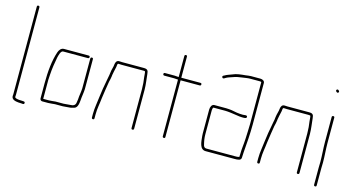

<svg xmlns="http://www.w3.org/2000/svg" viewBox="-79 -985 2491 1354"><g transform="rotate(15 1167.0 -308.0)"><path d="M101 25C108 25 116 25 123 26L134 27C146 28 148 9 136 8L124 7C117 6 109 6 102 6C91 5 69 3 69 -8C70 -13 70 -19 70 -24V-661C70 -668 66 -671 60 -671C54 -671 51 -668 51 -661V-24C51 -19 51 -15 50 -11C48 16 76 23 101 25Z M260 -26H304C319 -26 338 -29 353 -30H410C427 -30 443 -34 459 -34C468 -34 483 -39 491 -41C519 -49 519 -92 522 -125L525 -147C527 -164 528 -168 529 -188V-405C529 -412 526 -415 520 -415C514 -415 510 -412 510 -405V-188C509 -168 508 -167 506 -149L503 -127C502 -111 501 -98 498 -83C496 -61 481 -53 458 -53C442 -53 426 -49 410 -49H352C339 -48 318 -45 304 -45H263V-184C264 -195 264 -206 265 -218C268 -268 275 -310 283 -352C287 -367 294 -404 313 -404H493C500 -404 503 -408 503 -414C503 -420 500 -423 493 -423H313C293 -423 280 -405 274 -387C252 -322 244 -241 244 -154V-43C244 -35 251 -26 260 -26Z M712 -421C719 -420 727 -420 734 -420H891C896 -420 900 -420 904 -419C908 -419 908 -408 909 -402C909 -395 910 -387 911 -378C915 -351 918 -323 918 -292V-8C918 -1 921 2 927 2C933 2 937 -1 937 -8V-292C937 -330 930 -369 927 -404C925 -431 918 -439 891 -439H734C727 -439 720 -439 713 -440C695 -441 687 -427 685 -410C685 -406 684 -401 683 -395C677 -374 672 -351 670 -327C668 -311 664 -301 662 -284C654 -242 647 -203 642 -159C638 -118 629 -79 629 -34V-7C629 0 633 3 639 3C645 3 648 0 648 -7V-34C648 -79 657 -115 661 -157C666 -200 674 -239 680 -281C684 -298 687 -308 689 -325C689 -336 694 -350 695 -361C697 -376 704 -393 704 -408C705 -414 705 -421 712 -421Z M1146 -422V-8C1146 -2 1150 1 1156 1C1162 1 1165 -2 1165 -8V-422H1304C1311 -422 1314 -426 1314 -432C1314 -438 1311 -441 1304 -441H1165V-594C1165 -601 1162 -604 1156 -604C1150 -604 1146 -601 1146 -594V-441H1142C1133 -442 1125 -443 1117 -443H1046C1039 -443 1036 -440 1036 -434C1036 -428 1039 -424 1046 -424H1117C1126 -424 1137 -422 1146 -422Z M1413 -274V-101C1413 -94 1413 -88 1414 -82C1418 -41 1420 15 1465 15H1675C1698 15 1724 15 1724 -8C1725 -15 1725 -22 1725 -27C1725 -33 1725 -40 1726 -47C1731 -110 1737 -182 1737 -252V-556C1737 -570 1722 -579 1706 -579H1636C1622 -579 1612 -576 1600 -575C1568 -572 1533 -569 1508 -557C1489 -549 1471 -545 1455 -535C1448 -532 1438 -528 1444 -518C1450 -508 1459 -515 1465 -519C1479 -528 1498 -533 1515 -539C1534 -547 1560 -551 1583 -554C1601 -556 1618 -560 1636 -560H1706C1710 -560 1718 -559 1718 -556V-252C1718 -218 1715 -175 1714 -142C1712 -98 1706 -69 1706 -27C1706 -22 1706 -16 1705 -9V-7H1704C1693 -4 1688 -4 1675 -4H1465C1451 -4 1444 -14 1442 -27C1436 -50 1432 -73 1432 -101V-274C1432 -280 1434 -296 1440 -296H1526C1532 -296 1538 -296 1544 -295L1563 -293C1570 -292 1577 -291 1585 -290C1608 -288 1628 -282 1651 -282C1665 -282 1685 -280 1684 -294C1683 -308 1664 -301 1651 -301C1623 -301 1592 -306 1566 -312L1546 -314C1539 -315 1533 -315 1526 -315H1440C1422 -315 1413 -294 1413 -274Z M1919 -421C1926 -420 1934 -420 1941 -420H2098C2103 -420 2107 -420 2111 -419C2115 -419 2115 -408 2116 -402C2116 -395 2117 -387 2118 -378C2122 -351 2125 -323 2125 -292V-8C2125 -1 2128 2 2134 2C2140 2 2144 -1 2144 -8V-292C2144 -330 2137 -369 2134 -404C2132 -431 2125 -439 2098 -439H1941C1934 -439 1927 -439 1920 -440C1902 -441 1894 -427 1892 -410C1892 -406 1891 -401 1890 -395C1884 -374 1879 -351 1877 -327C1875 -311 1871 -301 1869 -284C1861 -242 1854 -203 1849 -159C1845 -118 1836 -79 1836 -34V-7C1836 0 1840 3 1846 3C1852 3 1855 0 1855 -7V-34C1855 -79 1864 -115 1868 -157C1873 -200 1881 -239 1887 -281C1891 -298 1894 -308 1896 -325C1896 -336 1901 -350 1902 -361C1904 -376 1911 -393 1911 -408C1912 -414 1912 -421 1919 -421Z M2266 -122C2265 -107 2265 -93 2265 -79V45C2265 52 2269 55 2275 55C2281 55 2284 52 2284 45V-79C2284 -92 2284 -107 2285 -122C2285 -171 2280 -216 2280 -265V-448C2280 -454 2277 -457 2271 -457C2265 -457 2261 -454 2261 -448V-265C2261 -217 2266 -170 2266 -122ZM2246 -630C2250 -626 2257 -620 2263 -627C2269 -634 2263 -639 2259 -643C2250 -652 2237 -639 2246 -630Z"/></g></svg>

Font: Electronic
Style: ExThn
Weight: 100
Version: Version 1.011